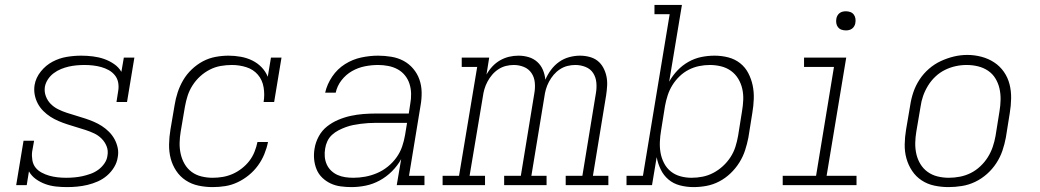

<svg xmlns="http://www.w3.org/2000/svg" viewBox="-20 -755 4240 783"><path d="M253 8Q230 8 207.5 5.5Q185 3 164.5 -4.5Q144 -12 126.5 -24.5Q109 -37 98 -56L89 0H46L76 -181H119L111 -136Q109 -119 112 -101.5Q115 -84 125 -71.5Q135 -59 150 -51Q165 -43 181 -38.5Q197 -34 214.5 -32Q232 -30 250 -30Q266 -30 283 -31.5Q300 -33 316 -36.5Q332 -40 349 -46Q366 -52 380.5 -62.5Q395 -73 405.5 -88Q416 -103 418 -119Q422 -140 415 -158Q408 -176 394.5 -189.5Q381 -203 364 -211Q347 -219 328.5 -225Q310 -231 291.5 -236.5Q273 -242 254.5 -248Q236 -254 218.5 -261.5Q201 -269 185.5 -279Q170 -289 156.5 -302.5Q143 -316 134 -333Q125 -350 121.5 -369Q118 -388 121 -408Q126 -438 146.5 -463.5Q167 -489 194.5 -503.5Q222 -518 252 -523Q282 -528 311 -528Q335 -528 359 -525Q383 -522 404.5 -514.5Q426 -507 445 -494Q464 -481 475 -462L485 -520H528L498 -339H455L462 -384Q465 -401 462 -418Q459 -435 448.5 -448Q438 -461 423.5 -469Q409 -477 393 -481.5Q377 -486 359.5 -488Q342 -490 325 -490Q309 -490 292.5 -488.5Q276 -487 260.5 -483.5Q245 -480 229 -473.5Q213 -467 199 -456.5Q185 -446 175.5 -431.5Q166 -417 163 -401Q160 -381 167 -362.5Q174 -344 187 -331Q200 -318 217 -309.5Q234 -301 252.5 -295Q271 -289 289.5 -283.5Q308 -278 326.5 -272Q345 -266 362.5 -258.5Q380 -251 395.5 -241Q411 -231 424.5 -217.5Q438 -204 447 -187.5Q456 -171 460 -152Q464 -133 460 -113Q457 -92 445 -72.5Q433 -53 416 -38.5Q399 -24 378.5 -15Q358 -6 337 -1Q316 4 295 6Q274 8 253 8Z M847 8Q818 8 789.5 2Q761 -4 737.5 -19.5Q714 -35 698.5 -58.5Q683 -82 676 -109Q669 -136 669.5 -166Q670 -196 675 -226L692 -326Q696 -352 704.5 -378Q713 -404 727 -428Q741 -452 762 -472Q783 -492 807.5 -505Q832 -518 859 -523Q886 -528 912 -528Q937 -528 962 -523.5Q987 -519 1008.5 -508.5Q1030 -498 1046.5 -481Q1063 -464 1072 -442L1085 -520H1128L1098 -339H1055Q1060 -369 1055 -399Q1050 -429 1031.5 -450.5Q1013 -472 984.5 -481Q956 -490 926 -490Q903 -490 880 -486Q857 -482 835.5 -471Q814 -460 796 -443.5Q778 -427 765 -406.5Q752 -386 745 -364Q738 -342 734 -319L717 -219Q713 -196 712.5 -172.5Q712 -149 717 -127Q722 -105 733 -86Q744 -67 761.5 -54Q779 -41 801.5 -35.5Q824 -30 847 -30Q868 -30 888.5 -33.5Q909 -37 928.5 -45.5Q948 -54 966 -68Q984 -82 997 -99Q1010 -116 1018 -136Q1026 -156 1030 -176H1073Q1068 -151 1058 -126.5Q1048 -102 1032 -80Q1016 -58 994.5 -40.5Q973 -23 948.5 -11.5Q924 0 898.5 4Q873 8 847 8Z M1413 8Q1391 8 1369 5Q1347 2 1328 -7Q1309 -16 1294 -30.5Q1279 -45 1271 -64.5Q1263 -84 1261 -106Q1259 -128 1263 -150Q1267 -175 1280 -199Q1293 -223 1314 -239.5Q1335 -256 1360 -266.5Q1385 -277 1410.5 -282.5Q1436 -288 1461.5 -290Q1487 -292 1512 -292H1647L1653 -331Q1657 -352 1656.5 -373Q1656 -394 1650 -413Q1644 -432 1631.5 -447.5Q1619 -463 1601.5 -472.5Q1584 -482 1563.5 -486Q1543 -490 1522 -490Q1495 -490 1467.5 -484.5Q1440 -479 1415.5 -465Q1391 -451 1373 -428Q1355 -405 1349 -377H1306Q1314 -412 1335 -443Q1356 -474 1387 -493.5Q1418 -513 1453 -520.5Q1488 -528 1522 -528Q1549 -528 1576 -523.5Q1603 -519 1625.5 -507Q1648 -495 1665 -475Q1682 -455 1690.5 -430.5Q1699 -406 1699.5 -379Q1700 -352 1695 -324L1648 -38H1711V0H1598L1616 -106Q1601 -79 1578.5 -56.5Q1556 -34 1528.5 -19Q1501 -4 1471.5 2Q1442 8 1413 8ZM1421 -30Q1445 -30 1469.5 -34.5Q1494 -39 1517.5 -49Q1541 -59 1561.5 -75.5Q1582 -92 1597 -113Q1612 -134 1620 -157.5Q1628 -181 1632 -205L1640 -254H1512Q1497 -254 1481.5 -253Q1466 -252 1450.5 -250Q1435 -248 1420 -245Q1405 -242 1390 -236.5Q1375 -231 1360.5 -223.5Q1346 -216 1334 -205Q1322 -194 1315 -179Q1308 -164 1306 -149Q1303 -132 1304.5 -115.5Q1306 -99 1312.5 -84.5Q1319 -70 1330.5 -59Q1342 -48 1356.5 -41.5Q1371 -35 1387.5 -32.5Q1404 -30 1421 -30Z M1785 0V-38H1852L1926 -482H1863V-520H1975L1964 -451Q1974 -469 1988 -484Q2002 -499 2019.5 -509Q2037 -519 2056 -523.5Q2075 -528 2094 -528Q2116 -528 2136 -522Q2156 -516 2171 -502.5Q2186 -489 2194 -470Q2202 -451 2204 -430Q2213 -451 2227 -470Q2241 -489 2260 -502.5Q2279 -516 2301.5 -522Q2324 -528 2345 -528Q2365 -528 2384 -523Q2403 -518 2417 -507Q2431 -496 2440 -479.5Q2449 -463 2453 -444.5Q2457 -426 2456 -406.5Q2455 -387 2452 -367L2398 -38H2461V0H2287V-38H2355L2410 -374Q2414 -396 2412 -418Q2410 -440 2399 -457Q2388 -474 2368 -482Q2348 -490 2326 -490Q2310 -490 2294 -486Q2278 -482 2263.5 -472.5Q2249 -463 2238 -450Q2227 -437 2219 -422Q2211 -407 2206.5 -391.5Q2202 -376 2200 -360L2147 -38H2209V0H2036V-38H2104L2159 -374Q2163 -396 2161 -418Q2159 -440 2147.5 -457Q2136 -474 2116.5 -482Q2097 -490 2075 -490Q2059 -490 2043 -486Q2027 -482 2012.5 -472.5Q1998 -463 1987 -450Q1976 -437 1968 -422Q1960 -407 1955.5 -391.5Q1951 -376 1949 -360L1895 -38H1958V0Z M2808 8Q2780 8 2753 1Q2726 -6 2706 -23Q2686 -40 2674.5 -64Q2663 -88 2658 -114L2639 0H2535V-38H2602L2711 -697H2649V-735H2761L2709 -422Q2723 -447 2743 -468Q2763 -489 2788 -503Q2813 -517 2840 -522.5Q2867 -528 2894 -528Q2894 -528 2894 -528Q2894 -528 2894 -528Q2923 -528 2950 -521Q2977 -514 2998 -497.5Q3019 -481 3031.5 -457Q3044 -433 3049.5 -406.5Q3055 -380 3054 -351.5Q3053 -323 3048 -294L3032 -194Q3027 -168 3018.5 -142Q3010 -116 2995 -92Q2980 -68 2959 -48Q2938 -28 2913 -15Q2888 -2 2861.5 3Q2835 8 2808 8ZM2800 -30Q2823 -30 2845.5 -34.5Q2868 -39 2889 -50Q2910 -61 2928 -77.5Q2946 -94 2959 -114Q2972 -134 2979 -156Q2986 -178 2990 -201L3006 -301Q3010 -324 3011 -347.5Q3012 -371 3007 -393Q3002 -415 2990.5 -434Q2979 -453 2961 -466Q2943 -479 2920.5 -484.5Q2898 -490 2875 -490Q2853 -490 2831 -485.5Q2809 -481 2788.5 -470.5Q2768 -460 2751 -443.5Q2734 -427 2722 -407.5Q2710 -388 2703 -366.5Q2696 -345 2692 -323L2676 -223Q2672 -200 2671 -176.5Q2670 -153 2674 -131Q2678 -109 2688.5 -89Q2699 -69 2716 -55.5Q2733 -42 2755 -36Q2777 -30 2800 -30Z M3172 0V-38H3308L3381 -482H3259V-520H3431L3351 -38H3473V0ZM3430 -631Q3420 -631 3411.5 -634Q3403 -637 3397.5 -644Q3392 -651 3390.5 -660.5Q3389 -670 3391 -680Q3392 -686 3395.5 -692Q3399 -698 3404.5 -702Q3410 -706 3416.5 -707.5Q3423 -709 3430 -709Q3439 -709 3447.5 -706Q3456 -703 3461.5 -696Q3467 -689 3468.5 -679.5Q3470 -670 3468 -660Q3467 -654 3463.5 -648Q3460 -642 3454.5 -638Q3449 -634 3442.5 -632.5Q3436 -631 3430 -631Z M3848 8Q3819 8 3790.5 2Q3762 -4 3738.5 -19.5Q3715 -35 3699.5 -58.5Q3684 -82 3676.5 -109Q3669 -136 3669.5 -166Q3670 -196 3675 -226L3692 -326Q3696 -353 3705 -379.5Q3714 -406 3730 -430.5Q3746 -455 3768.5 -474.5Q3791 -494 3817 -506Q3843 -518 3870 -524.5Q3897 -531 3925 -531Q3954 -531 3982.5 -523.5Q4011 -516 4034.5 -500.5Q4058 -485 4074 -462Q4090 -439 4097 -411.5Q4104 -384 4103.5 -354Q4103 -324 4098 -294L4082 -194Q4077 -167 4068 -140.5Q4059 -114 4043 -89.5Q4027 -65 4005 -45.5Q3983 -26 3957 -13.5Q3931 -1 3903 3.5Q3875 8 3848 8ZM3849 -30Q3872 -30 3895 -34.5Q3918 -39 3939 -49.5Q3960 -60 3978 -77Q3996 -94 4008.5 -114Q4021 -134 4028.5 -156Q4036 -178 4040 -201L4056 -301Q4060 -324 4060.5 -348Q4061 -372 4056 -394Q4051 -416 4039.5 -435Q4028 -454 4009.5 -466.5Q3991 -479 3968.5 -484.5Q3946 -490 3922 -490Q3899 -490 3876.5 -485Q3854 -480 3833 -469.5Q3812 -459 3794.5 -442.5Q3777 -426 3764.5 -405.5Q3752 -385 3744.5 -363.5Q3737 -342 3734 -319L3717 -219Q3713 -196 3712.5 -172.5Q3712 -149 3717 -127Q3722 -105 3733.5 -86Q3745 -67 3763 -54Q3781 -41 3803.5 -35.5Q3826 -30 3849 -30Z"/></svg>

Font: Iosevka Etoile XLtObl
Style: Regular
Weight: 200
Italic angle: -9°
Designer: Belleve Invis
Foundry: Belleve Invis
Version: Version 15.5.2; ttfautohint (v1.8.4)